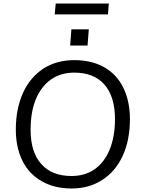

<svg xmlns="http://www.w3.org/2000/svg" viewBox="-20 -1063 812 1092"><path d="M387 9Q289 9 218 -32Q145 -73 108 -148Q70 -224 70 -326Q70 -444 111 -535Q151 -623 227 -673Q302 -721 402 -721Q501 -721 572 -681Q644 -640 681 -565Q719 -487 719 -385Q719 -267 678 -177Q637 -88 562 -40Q488 9 387 9ZM387 -62Q464 -62 519 -101Q574 -140 604 -213Q634 -287 634 -386Q634 -513 574 -582Q514 -650 402 -650Q326 -650 270 -611Q214 -571 184 -499Q154 -426 154 -325Q154 -197 215 -130Q275 -62 387 -62ZM386 -896H485L478 -804H379ZM291 -981 297 -1043H599L594 -981Z"/></svg>

Font: PRinguin Sans
Style: Italic
Weight: 400
Designer: Vernon Adams
Foundry: Vernon Adams
Version: ""